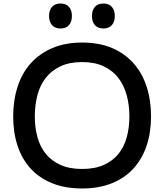

<svg xmlns="http://www.w3.org/2000/svg" viewBox="-20 -1062 934 1092"><path d="M633 -971Q633 -939 616.5 -919.5Q600 -900 568 -900Q536 -900 519.5 -919.5Q503 -939 503 -971Q503 -1003 519.5 -1022.5Q536 -1042 568 -1042Q600 -1042 616.5 -1022.5Q633 -1003 633 -971ZM389 -971Q389 -939 372.5 -919.5Q356 -900 324 -900Q292 -900 275.5 -919.5Q259 -939 259 -971Q259 -1003 275.5 -1022.5Q292 -1042 324 -1042Q356 -1042 372.5 -1022.5Q389 -1003 389 -971ZM839 -400Q839 -308 813.5 -232.5Q788 -157 738.5 -103Q689 -49 615.5 -19.5Q542 10 447 10Q351 10 277.5 -19.5Q204 -49 154.5 -103Q105 -157 80 -232.5Q55 -308 55 -400Q55 -491 80 -568.5Q105 -646 154.5 -701.5Q204 -757 277.5 -788.5Q351 -820 447 -820Q544 -820 617 -789Q690 -758 739.5 -702Q789 -646 814 -569Q839 -492 839 -400ZM716 -400Q716 -463 701 -519Q686 -575 654 -617.5Q622 -660 570.5 -684.5Q519 -709 447 -709Q375 -709 324 -685Q273 -661 240.5 -619.5Q208 -578 193 -521.5Q178 -465 178 -400Q178 -337 193 -282Q208 -227 240.5 -187Q273 -147 324 -124Q375 -101 447 -101Q519 -101 570.5 -124Q622 -147 654 -187Q686 -227 701 -282Q716 -337 716 -400Z"/></svg>

Font: TypoPRO Sinkin Sans
Style: 500 Medium
Weight: 500
Designer: Keith Bates
Foundry: K-Type
Version: Sinkin Sans (version 1.0)  by Keith Bates   •   © 2014   www